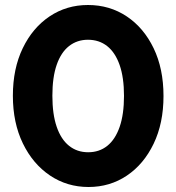

<svg xmlns="http://www.w3.org/2000/svg" viewBox="-20 -737 706 768"><path d="M334 11Q248.5 11 180 -35Q111.5 -81 71.5 -163.3Q31.5 -245.7 31.5 -354Q31.5 -462.5 71 -544.2Q110.4 -625.9 178.4 -671.5Q246.4 -717 331.9 -717Q418.5 -717 486.8 -671.5Q555 -626 594.5 -544.1Q634 -462.3 634 -352.9Q634 -244 594.5 -162Q555 -79.9 487.3 -34.5Q419.6 11 334 11ZM332.6 -128Q377 -128 409 -153.5Q441 -179 458.5 -229.2Q476 -279.5 476 -353.5Q476 -427 458.5 -477Q441 -527 408.8 -552.5Q376.5 -578 331.8 -578Q288.5 -578 256.2 -552.8Q224 -527.5 206.8 -477.8Q189.5 -428 189.5 -354.2Q189.5 -280 206.8 -229.8Q224 -179.5 256.2 -153.8Q288.5 -128 332.6 -128Z"/></svg>

Font: Marine Company Thin
Style: Regular
Weight: 100
Designer: Rodrigo Fuenzalida
Foundry: fragTYPE
Version: Version 1.000